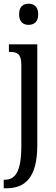

<svg xmlns="http://www.w3.org/2000/svg" viewBox="-23 -775 300 1035"><path d="M131 -641C159 -641 183 -656 183 -698C183 -740 159 -755 131 -755C103 -755 80 -740 80 -698C80 -656 103 -641 131 -641ZM-3 240H10C109 240 178 187 178 8V-536H25V-495H32C67 -495 92 -486 92 -427V10C92 152 59 194 2 194H-3Z"/></svg>

Font: Noto Serif Tamil ExtraCondensed
Style: Italic
Weight: 400
Width: 2
Italic angle: -12°
Designer: Indian Type Foundry, Tom Grace, and the Monotype Design Team
Foundry: Monotype Imaging Inc.
Version: Version 2.003